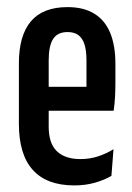

<svg xmlns="http://www.w3.org/2000/svg" viewBox="-20 -528 382 554"><path d="M194.5 7Q115 7 74.8 -37.5Q34.5 -82 34.5 -171V-345Q34.5 -425.5 69.2 -466.5Q104 -507.5 175 -507.5Q221.5 -507.5 252.2 -488.5Q283 -469.5 298 -433Q313 -396.5 313 -344V-290.5Q313 -270 312 -250Q311 -230 308 -208.5H229.5Q229.5 -253 229.5 -287.8Q229.5 -322.5 229.5 -354Q229.5 -382 223.8 -400Q218 -418 206 -426.8Q194 -435.5 175 -435.5Q146 -435.5 133.2 -415.5Q120.5 -395.5 120.5 -354V-249.5V-234.5V-163Q120.5 -139 126.2 -121.2Q132 -103.5 143.8 -92Q155.5 -80.5 172.5 -74.8Q189.5 -69 212 -69Q239.5 -69 263.5 -77Q287.5 -85 307.5 -97.5L301.5 -20.5Q282 -9 254.5 -1Q227 7 194.5 7ZM88.5 -208.5V-277.5H288V-208.5Z"/></svg>

Font: Anek Tamil Condensed Medium
Style: Regular
Weight: 500
Width: 3
Designer: Aadarsh Rajan (Tamil), Yesha Goshar (Latin)
Foundry: Ek Type
Version: Version 1.003